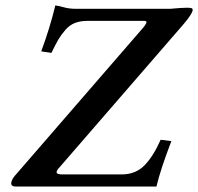

<svg xmlns="http://www.w3.org/2000/svg" viewBox="-20 -678 720 698"><path d="M548.8 0H37.1Q27.3 0 23.7 -3.7Q20 -7.3 21 -15.1Q24.9 -28.8 33.2 -38.1L502 -579.1Q515.6 -596.2 511.7 -600.1Q509.8 -602.1 503.9 -602.1H297.9Q272 -602.1 252.4 -594.5Q232.9 -586.9 217.5 -569.1Q202.1 -551.3 192.1 -534.2Q182.1 -517.1 167 -485.8L129.9 -491.2Q161.1 -575.7 181.2 -658.2Q194.3 -656.7 212.6 -651.4Q231 -646 256.8 -646H599.1Q640.1 -649.9 660.2 -649.9Q673.8 -649.9 677.5 -647.7Q681.2 -645.5 680.2 -640.1Q677.7 -626 647.9 -590.8L198.2 -71.8Q184.6 -57.6 185.8 -50.8Q187 -43.9 208 -43.9H421.9Q472.7 -43.9 504.6 -76.2Q536.6 -108.4 564 -169.9L603 -165Q563 -61 548.8 0Z"/></svg>

Font: Linux Libertine
Style: Bold Italic
Weight: 700
Italic angle: -11.5°
Designer: Philipp H. Poll
Foundry: Philipp H. Poll
Version: Version 4.0.5